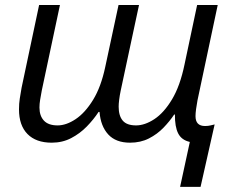

<svg xmlns="http://www.w3.org/2000/svg" viewBox="-20 -555 929 760"><path d="M692.9 184.6 731.4 6.8Q698.7 -0.5 685.3 -26.9Q671.9 -53.2 672.4 -101.6H669.4Q652.3 -75.7 627.4 -49.8Q602.5 -23.9 569.6 -7.1Q536.6 9.8 494.6 9.8Q438.5 9.8 408.4 -22.9Q378.4 -55.7 374 -111.8H370.1Q350.6 -82 323.5 -54.2Q296.4 -26.4 261.7 -8.3Q227.1 9.8 184.6 9.8Q122.6 9.8 88.9 -24.4Q55.2 -58.6 55.2 -122.1Q55.2 -145 58.3 -165Q61.5 -185.1 65.4 -207.5L134.8 -535.2H217.3L145.5 -197.3Q141.6 -176.3 138.9 -160.2Q136.2 -144 136.2 -129.4Q136.2 -96.7 153.8 -77.6Q171.4 -58.6 208 -58.6Q242.2 -58.6 279.5 -83.5Q316.9 -108.4 348.4 -159.7Q379.9 -210.9 396.5 -289.6L449.2 -535.2H530.3L458 -197.3Q453.6 -176.3 451.7 -160.2Q449.7 -144 449.7 -132.8Q449.7 -96.7 465.8 -77.6Q481.9 -58.6 518.6 -58.6Q553.2 -58.6 591.1 -83.5Q628.9 -108.4 660.9 -161.6Q692.9 -214.8 710.4 -299.8L760.3 -535.2H841.8L761.7 -157.7Q758.3 -139.6 756.1 -123Q753.9 -106.4 753.9 -95.2Q753.9 -56.2 791.5 -56.2Q803.7 -56.2 813.5 -58.6Q823.2 -61 829.6 -62.5L773.9 184.6Z"/></svg>

Font: Open Sans
Style: Italic
Weight: 400
Italic angle: -12°
Designer: Monotype Design Team
Foundry: Monotype Imaging Inc.
Version: Version 3.000; ttfautohint (v1.8.4)